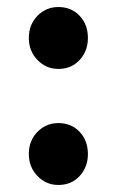

<svg xmlns="http://www.w3.org/2000/svg" viewBox="-20 -514 332 546"><path d="M146 -318Q111 -318 86.5 -343.5Q62 -369 62 -406Q62 -444 86.5 -469Q111 -494 146 -494Q183 -494 206.5 -469Q230 -444 230 -406Q230 -369 206.5 -343.5Q183 -318 146 -318ZM146 12Q111 12 86.5 -13.5Q62 -39 62 -76Q62 -114 86.5 -139Q111 -164 146 -164Q183 -164 206.5 -139Q230 -114 230 -76Q230 -39 206.5 -13.5Q183 12 146 12Z"/></svg>

Font: Assistant ExtraLight
Style: Bold
Weight: 700
Version: Version 3.000